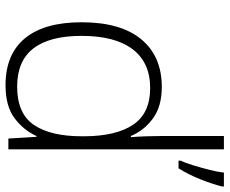

<svg xmlns="http://www.w3.org/2000/svg" viewBox="-86 -714 810 677"><g transform="rotate(90 318.5 -375.0)"><path d="M280 10Q171 10 114.5 -58.5Q58 -127 58 -258Q58 -396 118 -468.5Q178 -541 286 -541Q355 -541 397.5 -509.5Q440 -478 459 -432H463Q461 -458 460 -488Q459 -518 459 -544V-760H506V0H468L462 -99H459Q439 -54 396.5 -22Q354 10 280 10ZM285 -31Q380 -31 420 -90Q460 -149 460 -259V-266Q460 -379 419.5 -439.5Q379 -500 290 -500Q200 -500 153 -438Q106 -376 106 -258Q106 -146 150 -88.5Q194 -31 285 -31ZM637 -753Q628 -718 611.5 -676.5Q595 -635 573 -600H546V-608Q554 -624 562.5 -652Q571 -680 578.5 -709.5Q586 -739 588 -760H637Z"/></g></svg>

Font: Noto Sans Thaana ExtraLight
Style: Regular
Weight: 200
Designer: David Williams
Foundry: Google Inc.
Version: Version 3.001; ttfautohint (v1.8.4.7-5d5b)